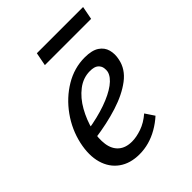

<svg xmlns="http://www.w3.org/2000/svg" viewBox="-171 -671 778 778"><g transform="rotate(-45 218.0 -282.0)"><path d="M176 10Q123 10 87.5 -15.5Q52 -41 39 -86.5Q26 -132 39 -192Q53 -255 91 -308Q129 -361 182.5 -393Q236 -425 296 -425Q337 -425 359 -410.5Q381 -396 387.5 -372Q394 -348 388 -321Q379 -275 337.5 -243.5Q296 -212 233 -192Q170 -172 95 -162L98 -207Q161 -217 209 -234Q257 -251 286 -272.5Q315 -294 321 -318Q323 -327 321 -339.5Q319 -352 308 -361.5Q297 -371 272 -371Q233 -371 200.5 -346Q168 -321 145.5 -281Q123 -241 112 -197Q102 -153 107 -119Q112 -85 133.5 -66.5Q155 -48 191 -48Q216 -48 246.5 -58.5Q277 -69 306 -94L332 -55Q310 -35 284 -20Q258 -5 231 2.5Q204 10 176 10ZM160 -517 171 -574H436L425 -517Z"/></g></svg>

Font: Ysabeau Infant Medium
Style: Italic
Weight: 500
Italic angle: -12°
Designer: Christian Thalmann (Catharsis Fonts)
Version: Version 2.001;gftools[0.9.30]; featfreeze: ss01,ss02,lnum